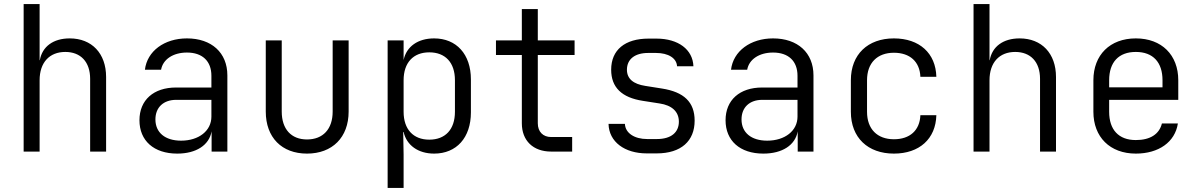

<svg xmlns="http://www.w3.org/2000/svg" viewBox="-20 -750 5940 950"><path d="M325 -560C244 -560 189 -520 177 -452H176V-730H97V0H176V-353C176 -441 225 -493 303 -493C379 -493 426 -444 426 -360V0H505V-369C505 -486 434 -560 325 -560Z M905 -560C793 -560 708 -497 697 -405H777C786 -456 836 -490 905 -490C981 -490 1026 -448 1026 -375V-317H851C740 -317 670 -255 670 -155C670 -54 741 10 857 10C951 10 1015 -32 1027 -100V0H1105V-377C1105 -489 1027 -560 905 -560ZM876 -54C797 -54 749 -94 749 -159C749 -219 789 -256 852 -256H1026V-173C1026 -103 964 -54 876 -54Z M1499 10C1624 10 1705 -70 1705 -198V-550H1626V-198C1626 -111 1578 -60 1499 -60C1421 -60 1374 -111 1374 -198V-550H1295V-198C1295 -70 1374 10 1499 10Z M2128 -560C2048 -560 1991 -520 1977 -453V-550H1898V180H1977V15L1975 -97H1977C1992 -31 2049 10 2128 10C2239 10 2310 -69 2310 -194V-357C2310 -482 2238 -560 2128 -560ZM2231 -197C2231 -109 2183 -59 2104 -59C2025 -59 1977 -110 1977 -197V-353C1977 -440 2025 -491 2104 -491C2183 -491 2231 -441 2231 -353Z M2811 0V-72H2707C2667 -72 2641 -98 2641 -140V-478H2823V-550H2641V-705H2562V-550H2434V-478H2562V-140C2562 -54 2618 0 2707 0Z M3229 9C3351 9 3417 -53 3417 -153C3417 -245 3364 -295 3255 -312L3173 -325C3114 -334 3082 -360 3082 -405C3082 -457 3121 -488 3187 -488H3226C3287 -488 3328 -462 3330 -422H3411C3408 -505 3336 -559 3228 -559H3189C3072 -559 3004 -503 3004 -405C3004 -318 3056 -267 3161 -251L3244 -238C3304 -229 3339 -198 3339 -148C3339 -96 3302 -62 3230 -62H3182C3120 -62 3074 -91 3072 -137H2991C2993 -48 3071 9 3180 9Z M3805 -560C3693 -560 3608 -497 3597 -405H3677C3686 -456 3736 -490 3805 -490C3881 -490 3926 -448 3926 -375V-317H3751C3640 -317 3570 -255 3570 -155C3570 -54 3641 10 3757 10C3851 10 3915 -32 3927 -100V0H4005V-377C4005 -489 3927 -560 3805 -560ZM3776 -54C3697 -54 3649 -94 3649 -159C3649 -219 3689 -256 3752 -256H3926V-173C3926 -103 3864 -54 3776 -54Z M4403 10C4529 10 4610 -63 4613 -180H4534C4531 -105 4482 -61 4403 -61C4321 -61 4270 -111 4270 -197V-353C4270 -439 4321 -489 4403 -489C4482 -489 4531 -445 4534 -370H4613C4610 -487 4529 -560 4403 -560C4274 -560 4190 -481 4190 -353V-197C4190 -69 4274 10 4403 10Z M5025 -560C4944 -560 4889 -520 4877 -452H4876V-730H4797V0H4876V-353C4876 -441 4925 -493 5003 -493C5079 -493 5126 -444 5126 -360V0H5205V-369C5205 -486 5134 -560 5025 -560Z M5810 -353C5810 -478 5728 -560 5600 -560C5472 -560 5390 -478 5390 -353V-197C5390 -72 5472 10 5600 10C5713 10 5794 -47 5808 -139H5729C5716 -86 5671 -57 5600 -57C5515 -57 5468 -108 5468 -197V-256H5810ZM5468 -353C5468 -442 5515 -493 5600 -493C5685 -493 5732 -442 5732 -353V-318H5468Z"/></svg>

Font: Tekne LDO Light
Style: Regular
Weight: 300
Monospace: yes
Designer: Alessio Laiso, Mario Rullo, Paolo Rosset
Foundry: Alessio Laiso
Version: Version 1.000;hotconv 1.0.109;makeotfexe 2.5.65596